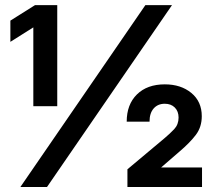

<svg xmlns="http://www.w3.org/2000/svg" viewBox="-20 -748 860 768"><path d="M209 -727.5V-323.2H113.3V-638.2H112.8L21.5 -580.6V-665.5L120.1 -727.5ZM61.5 0 561.5 -727.5H668L168 0ZM489.7 0V-70.8L638.2 -195.3Q659.2 -212.9 676.8 -231.4Q694.3 -250 694.3 -277.8Q694.3 -302.7 679.2 -317.9Q664.1 -333 639.2 -333Q611.3 -333 594.7 -314.2Q578.1 -295.4 578.1 -261.2H486.8Q486.8 -330.1 527.8 -370.4Q568.8 -410.6 639.2 -410.6Q703.6 -410.6 745.4 -376.2Q787.1 -341.8 787.1 -283.2Q787.1 -239.7 763.2 -208.3Q739.3 -176.8 697.8 -141.6L625 -78.6V-78.1H788.1V0Z"/></svg>

Font: Inter Display
Style: Bold
Weight: 700
Designer: Rasmus Andersson
Foundry: rsms
Version: Version 4.001;git-9221beed3